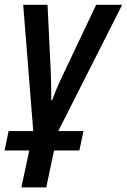

<svg xmlns="http://www.w3.org/2000/svg" viewBox="-45 -561 543 821"><path d="M46.4 240.2 80.1 82.5H-25.4L-8.3 -0.5H97.2L54.2 -540.5H158.2L171.9 -259.3Q172.9 -233.4 173.6 -200Q174.3 -166.5 174.3 -132.3H178.2Q187.5 -159.2 200.9 -190.2Q214.4 -221.2 228.5 -250L366.2 -540.5H477.5L204.1 -0.5H312L294.4 82.5H186L152.8 240.2Z"/></svg>

Font: Open Sans SemiCondensed SemiBold
Style: Italic
Weight: 600
Width: 4
Italic angle: -12°
Designer: Monotype Design Team
Foundry: Monotype Imaging Inc.
Version: Version 3.000